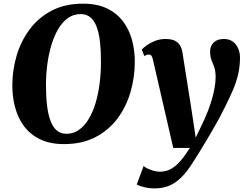

<svg xmlns="http://www.w3.org/2000/svg" viewBox="-20 -773 1334 1044"><path d="M328 10.5Q252 10.5 198.2 -15.5Q144.5 -41.5 111.2 -86Q78 -130.5 62.5 -187.8Q47 -245 47 -308Q47 -391 70.2 -470Q93.5 -549 141 -613Q188.5 -677 260.8 -715Q333 -753 432 -753Q508 -753 561.5 -727.2Q615 -701.5 648.5 -657.2Q682 -613 697.5 -556.5Q713 -500 713 -438.5Q713 -354 690 -273.8Q667 -193.5 619.5 -129.5Q572 -65.5 499.5 -27.5Q427 10.5 328 10.5ZM341 -45.5Q379 -45.5 409.2 -66.8Q439.5 -88 462.2 -125.8Q485 -163.5 499.8 -213Q514.5 -262.5 521.8 -319.5Q529 -376.5 529 -436Q529 -498 523.5 -546.2Q518 -594.5 505.2 -628Q492.5 -661.5 471.2 -679Q450 -696.5 418.5 -696.5Q380.5 -696.5 350 -675.2Q319.5 -654 297.2 -616.5Q275 -579 260 -529.8Q245 -480.5 237.5 -424.5Q230 -368.5 230 -310.5Q230 -247.5 236 -198.2Q242 -149 255 -115Q268 -81 289.2 -63.2Q310.5 -45.5 341 -45.5ZM811.5 -449Q808 -464.5 803 -470.5Q798 -476.5 790.5 -476.5Q784 -476.5 777.8 -474.5Q771.5 -472.5 765 -468L751 -503.5Q757.5 -511.5 775.8 -525Q794 -538.5 821 -549.8Q848 -561 880 -561Q909.5 -561 928.2 -552.8Q947 -544.5 957.5 -528.2Q968 -512 972 -488.5Q979 -444.5 986.2 -398.2Q993.5 -352 1001 -305Q1008.5 -258 1015.8 -211.5Q1023 -165 1030 -119.5L1044 -24.5L1079 -97Q1095.5 -131.5 1109 -165.5Q1122.5 -199.5 1132 -232.2Q1141.5 -265 1147 -296Q1152.5 -327 1152.5 -355.5Q1152 -388.5 1144.8 -408.2Q1137.5 -428 1130 -446.5Q1122.5 -465 1122.5 -493.5Q1122.5 -522.5 1141.8 -541.8Q1161 -561 1197.5 -561Q1227.5 -561 1246.8 -546.2Q1266 -531.5 1275.5 -508.5Q1285 -485.5 1285 -461.5Q1285 -411 1274.5 -367Q1264 -323 1245.5 -280.8Q1227 -238.5 1203.5 -191.5Q1191 -165.5 1174.2 -134.2Q1157.5 -103 1138.2 -69.8Q1119 -36.5 1099.5 -4Q1080 28.5 1062 57.5Q1044 86.5 1029.5 109Q996 163 963 194.2Q930 225.5 895.5 238.5Q861 251.5 821 251.5Q792.5 251.5 763 244.5Q733.5 237.5 723.5 230L761 129.5Q771.5 140 798.2 150.2Q825 160.5 850.5 160.5Q882.5 160.5 908.8 146.2Q935 132 960 103.5Q985 75 1012.5 31.5H922Z"/></svg>

Font: Merriweather 36pt Black
Style: Italic
Weight: 900
Italic angle: -7.8°
Version: Version 2.101